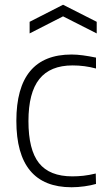

<svg xmlns="http://www.w3.org/2000/svg" viewBox="-20 -780 466 810"><path d="M105 -688 246 -760 388 -688V-639L246 -711L105 -639ZM282 10Q49 10 49 -270Q49 -550 282 -550Q304 -550 330 -546.5Q356 -543 385 -537V-491Q337 -504 286 -504Q192 -504 146 -446.5Q100 -389 100 -269Q100 -148 144.5 -92Q189 -36 285 -36Q308 -36 331.5 -38.5Q355 -41 384 -48L385 -4Q365 2 336.5 6Q308 10 282 10Z"/></svg>

Font: Encode Sans Narrow
Style: ExtraLight
Weight: 200
Designer: Pablo Impallari, Andres Torresi
Foundry: Pablo Impallari, Andres Torresi
Version: Version 1.000; ttfautohint (v1.00) -l 8 -r 50 -G 200 -x 14 -